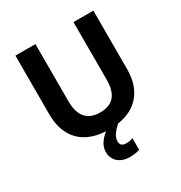

<svg xmlns="http://www.w3.org/2000/svg" viewBox="-213 -867 1183 1253"><g transform="rotate(-30 378.0 -240.5)"><path d="M281.2 127.4Q281.2 95.7 298.1 66.7Q314.9 37.6 350.6 9.3Q265.6 4.9 206.3 -29.1Q147 -63 116 -124.5Q85 -186 85 -272V-713.9H235.8V-282.2Q235.8 -198.7 272.5 -157.2Q309.1 -115.7 379.9 -115.7Q451.7 -115.7 487.1 -156.5Q522.5 -197.3 522.5 -281.2V-713.9H672.4V-274.4Q672.4 -156.2 613.3 -84Q554.2 -11.7 443.4 4.9Q413.6 32.2 397.9 55.9Q382.3 79.6 382.3 104.5Q382.3 143.6 424.8 143.6Q456.5 143.6 477.1 134.3V222.2Q441.9 233.4 402.3 233.4Q366.7 233.4 339.1 220.2Q311.5 207 296.4 183.1Q281.2 159.2 281.2 127.4Z"/></g></svg>

Font: Viking Open Sans
Style: Bold
Weight: 700
Foundry: Ascender Corporation
Version: Version 2.001